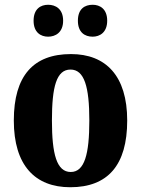

<svg xmlns="http://www.w3.org/2000/svg" viewBox="-20 -776 592 806"><path d="M369 -622C399 -622 430 -640 430 -689C430 -739 399 -756 369 -756C336 -756 307 -739 307 -689C307 -640 336 -622 369 -622ZM182 -622C213 -622 245 -640 245 -689C245 -739 213 -756 182 -756C151 -756 121 -739 121 -689C121 -640 151 -622 182 -622ZM275 10C432 10 514 -82 514 -270C514 -458 424 -549 278 -549C120 -549 38 -458 38 -270C38 -82 127 10 275 10ZM277 -54C218 -54 198 -129 198 -270C198 -412 217 -484 276 -484C334 -484 355 -412 355 -270C355 -129 335 -54 277 -54Z"/></svg>

Font: Noto Serif Myanmar Condensed ExtraBold
Style: Regular
Weight: 800
Width: 3
Designer: Ben Mitchell and the Monotype Design Team
Foundry: Monotype Imaging Inc.
Version: Version 2.106